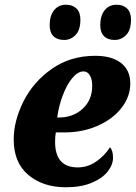

<svg xmlns="http://www.w3.org/2000/svg" viewBox="-20 -782 574 812"><path d="M38 -192Q38 -271 79.5 -353.5Q121 -436 199.5 -491Q278 -546 383 -546Q453 -546 492 -515.5Q531 -485 531 -429Q531 -374 494.5 -326.5Q458 -279 394 -250.5Q330 -222 252 -222H216Q213 -204 213 -182Q213 -74 309 -74Q351 -74 387 -99Q423 -124 445 -159Q458 -146 458 -115Q458 -85 435.5 -56.5Q413 -28 368 -9Q323 10 258 10Q162 10 100 -42Q38 -94 38 -192ZM229 -285Q289 -285 329.5 -322Q370 -359 370 -419Q370 -447 360 -463.5Q350 -480 333 -480Q309 -480 285.5 -451.5Q262 -423 245 -377.5Q228 -332 222 -285ZM190 -676Q190 -715 208.5 -738.5Q227 -762 259 -762Q287 -762 303.5 -746Q320 -730 320 -699Q320 -655 299.5 -634Q279 -613 251 -613Q222 -613 206 -629Q190 -645 190 -676ZM404 -676Q404 -715 422.5 -738.5Q441 -762 473 -762Q501 -762 517.5 -746Q534 -730 534 -699Q534 -655 513.5 -634Q493 -613 465 -613Q436 -613 420 -629Q404 -645 404 -676Z"/></svg>

Font: Noto Serif NarrowBlack
Style: Italic
Weight: 900
Width: 4
Italic angle: -12°
Designer: Monotype Design Team
Foundry: Monotype Imaging Inc.
Version: Version 1.001